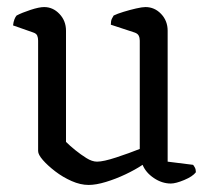

<svg xmlns="http://www.w3.org/2000/svg" viewBox="-20 -520 594 544"><path d="M231 4Q208 4 183 -7Q158 -18 136.5 -34.5Q115 -51 101.5 -66.5Q88 -82 88 -92V-405Q88 -413 85.5 -419Q83 -425 74 -428L17 -448Q18 -458 21 -465.5Q24 -473 27 -476Q42 -484 66.5 -492Q91 -500 105 -500Q130 -500 148.5 -480.5Q167 -461 167 -433V-118Q178 -107 193.5 -94.5Q209 -82 225 -72Q241 -62 255 -62Q273 -62 309.5 -74Q346 -86 376 -98V-405Q376 -413 373 -419Q370 -425 361 -428L294 -450Q294 -461 297 -467Q300 -473 302 -476Q312 -481 330 -486.5Q348 -492 365.5 -496Q383 -500 392 -500Q418 -500 436.5 -480.5Q455 -461 455 -433V-62L527 -53Q529 -51 532 -45.5Q535 -40 535 -32Q526 -20 502 -10Q478 0 464 0Q439 0 416 -15.5Q393 -31 384 -53Q363 -39 335.5 -26Q308 -13 280 -4.5Q252 4 231 4Z"/></svg>

Font: Texturina 72pt
Style: Regular
Weight: 400
Designer: Guillermo Torres Carreño
Foundry: Omnibus-Type
Version: Version 1.002; ttfautohint (v1.8.3)